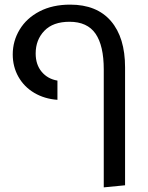

<svg xmlns="http://www.w3.org/2000/svg" viewBox="-20 -598 640 829"><path d="M428 -298Q428 -401 392.5 -452.5Q357 -504 280 -504Q209 -504 171.5 -465Q134 -426 134 -367Q134 -319 160 -288Q186 -257 228 -250V-167Q172 -171 128 -197Q84 -223 59.5 -266.5Q35 -310 35 -363Q35 -421 65 -470.5Q95 -520 151 -549Q207 -578 283 -578Q398 -578 459 -507Q520 -436 520 -307V202L428 211Z"/></svg>

Font: FiraGO
Style: Regular
Weight: 400
Designer: bBox Type
Foundry: bBox Type GmbH
Version: Version 1.001;April 20, 2020;FontCreator 12.0.0.2555 64-bit